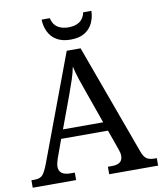

<svg xmlns="http://www.w3.org/2000/svg" viewBox="-97 -985 898 1063"><g transform="rotate(-10 352.5 -454.0)"><path d="M0 0V-42H19Q48 -42 62.5 -57Q77 -72 95 -120L317 -714H395L621 -95Q632 -64 647.5 -53Q663 -42 692 -42H705V0H430V-42H453Q483 -42 498 -53.5Q513 -65 513 -90Q513 -98 511 -107Q509 -116 505 -127L465 -239H202L164 -134Q160 -122 157.5 -110.5Q155 -99 155 -91Q155 -66 171.5 -54Q188 -42 221 -42H244V0ZM221 -289H447L385 -464Q369 -508 356 -547Q343 -586 335 -622Q328 -586 317 -553Q306 -520 289 -473ZM350 -771Q303 -771 272 -789.5Q241 -808 226 -839.5Q211 -871 210 -908H256Q264 -872 288.5 -856Q313 -840 350 -840Q387 -840 411.5 -856Q436 -872 444 -908H490Q489 -871 474 -839.5Q459 -808 428.5 -789.5Q398 -771 350 -771Z"/></g></svg>

Font: Noto Serif Toto
Style: Regular
Weight: 400
Designer: Monotype Design Team
Foundry: Monotype Imaging Inc.
Version: Version 2.001